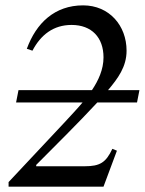

<svg xmlns="http://www.w3.org/2000/svg" viewBox="-20 -696 540 716"><path d="M500 -360H383C420 -404 452 -447 452 -507C452 -601 387 -676 290 -676C184 -676 115 -610 80 -514L101 -507C132 -566 179 -603 247 -603C322 -603 366 -556 366 -482C366 -437 347 -396 323 -360H49L40 -314H288C267 -289 244 -265 222 -241L12 -17V0H366L416 -134L399 -141C375 -90 353 -76 296 -76H115V-81C191 -158 269 -234 343 -314H491Z"/></svg>

Font: XITS
Style: Italic
Weight: 400
Italic angle: -16.33°
Designer: MicroPress Inc., with final additions and corrections provided by Coen Hoffman, Elsevier (retired)
Version: Version 1.107